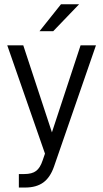

<svg xmlns="http://www.w3.org/2000/svg" viewBox="-20 -717 478 890"><path d="M424.8 -506.8 230.5 54.7Q212.9 105.5 180.7 128.9Q148.4 152.3 96.7 152.3H67.4V89.8H91.8Q128.9 89.8 147.5 75.2Q166 61.5 177.7 26.4L188.5 -4.9L13.7 -506.8H87.9L220.7 -103.5L353.5 -506.8ZM262.7 -697.3H346.7L226.6 -572.3H163.1Z"/></svg>

Font: DINish
Style: Regular
Weight: 400
Designer: Bert Driehuis
Foundry: Playbeing
Version: Version 3.008; git-95204e4c-release